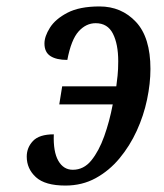

<svg xmlns="http://www.w3.org/2000/svg" viewBox="-20 -566 510 596"><path d="M183 10Q120 10 91.5 -16Q63 -42 63 -80Q63 -108 82.5 -128.5Q102 -149 147 -149Q145 -95 161 -67Q177 -39 206 -39Q240 -39 263.5 -68Q287 -97 303.5 -143Q320 -189 330 -242H164L173 -298H341Q343 -313 345 -331.5Q347 -350 347 -376Q347 -429 330.5 -461.5Q314 -494 277 -494Q247 -494 224 -468.5Q201 -443 189 -380Q155 -380 136.5 -392Q118 -404 118 -431Q118 -453 135 -480Q152 -507 189.5 -526.5Q227 -546 289 -546Q357 -546 402 -498Q447 -450 447 -352Q447 -307 436.5 -257Q426 -207 404.5 -160Q383 -113 351 -74.5Q319 -36 277 -13Q235 10 183 10Z"/></svg>

Font: Noto Serif ExtraCondensed Medium
Style: Italic
Weight: 500
Width: 2
Italic angle: -12°
Designer: Monotype Design Team
Foundry: Monotype Imaging Inc.
Version: Version 2.013; ttfautohint (v1.8.4.7-5d5b)